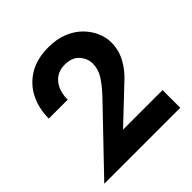

<svg xmlns="http://www.w3.org/2000/svg" viewBox="-188 -859 1006 1006"><g transform="rotate(-45 314.5 -356.5)"><path d="M20 0 338 -332Q378 -375 400.5 -411Q423 -447 423 -488Q423 -526 395.5 -557Q368 -588 315 -588Q260 -588 228 -549.5Q196 -511 196 -447H56Q56 -522 86 -582Q116 -642 174.5 -677.5Q233 -713 318 -713Q381 -713 428 -693.5Q475 -674 506.5 -642Q538 -610 554 -572Q570 -534 570 -497Q570 -441 543 -391.5Q516 -342 472 -303L290 -131H583V0Z"/></g></svg>

Font: Jost* Semi
Style: Regular
Weight: 600
Version: Version 3.7